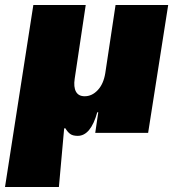

<svg xmlns="http://www.w3.org/2000/svg" viewBox="-47 -530 697 766"><path d="M-27 216 86 -510H295L251 -216Q246 -183 256 -164.5Q266 -146 291 -146Q320 -146 343 -170.5Q366 -195 373 -238L414 -510H624L544 0H333L345 -82H341Q315 12 263 12Q243 12 232.5 4Q222 -4 214 -18H209L188 216Z"/></svg>

Font: Mulish ExtraBlack
Style: Italic
Weight: 1000
Italic angle: -9°
Designer: Vernon Adams
Foundry: Vernon Adams
Version: Version 3.603; ttfautohint (v1.8.3)